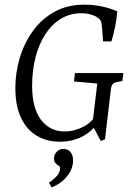

<svg xmlns="http://www.w3.org/2000/svg" viewBox="-20 -599 568 825"><path d="M237 10Q181 10 137.5 -16Q94 -42 70 -93.5Q46 -145 46 -221Q46 -287 65 -350.5Q84 -414 121.5 -466Q159 -518 214.5 -548.5Q270 -579 342 -579Q382 -579 419 -571Q456 -563 484 -550Q481 -515 474 -481.5Q467 -448 459 -421H423L418 -486Q417 -498 413.5 -507.5Q410 -517 397 -525Q387 -532 369.5 -537Q352 -542 329 -542Q280 -542 241 -518Q202 -494 174.5 -451.5Q147 -409 132.5 -352.5Q118 -296 118 -230Q118 -135 156 -84.5Q194 -34 259 -34Q296 -34 336.5 -53.5Q377 -73 402 -120L410 -85Q379 -36 335 -13Q291 10 237 10ZM413 7 380 -56H376L398 -240L298 -249L302 -285H510L506 -251L480 -246Q469 -243 464 -237.5Q459 -232 457 -219L431 0ZM202 206 190 186Q210 173 224 157.5Q238 142 238 125Q238 118 235.5 115.5Q233 113 228 110Q221 106 216.5 99Q212 92 212 82Q212 65 224 53Q236 41 252 41Q272 41 283 54.5Q294 68 294 91Q294 126 268.5 158Q243 190 202 206Z"/></svg>

Font: Yrsa Light
Style: Italic
Weight: 300
Italic angle: -7.10001°
Designer: Anna Giedrys (Yrsa+Rasa design), David Brezina (Yrsa art-direction, Rasa art-direction, design)
Foundry: Rosetta Type Foundry
Version: Version 2.004